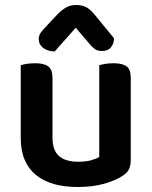

<svg xmlns="http://www.w3.org/2000/svg" viewBox="-20 -733 606 768"><path d="M503 -93Q503 -70 495 -54.5Q487 -39 466 -27Q437 -9 392.5 3Q348 15 291 15Q239 15 197 3.5Q155 -8 125 -32Q95 -56 79 -93Q63 -130 63 -181V-472Q71 -475 86.5 -477.5Q102 -480 121 -480Q156 -480 173 -467.5Q190 -455 190 -421V-183Q190 -131 216.5 -108.5Q243 -86 292 -86Q323 -86 344.5 -92Q366 -98 377 -105V-472Q385 -475 400.5 -477.5Q416 -480 434 -480Q470 -480 486.5 -467.5Q503 -455 503 -421ZM283 -622Q258 -593 239 -572.5Q220 -552 199 -527Q170 -528 152.5 -541.5Q135 -555 135 -576Q135 -592 143.5 -603Q152 -614 168 -631L215 -681Q231 -696 247 -704.5Q263 -713 285 -713Q306 -713 322.5 -705.5Q339 -698 359 -674L436 -580Q436 -559 424 -544Q412 -529 387 -529Q370 -529 358.5 -537.5Q347 -546 336 -560Z"/></svg>

Font: Baloo Bhaina 2 SemiBold
Style: Regular
Weight: 600
Designer: Yesha Goshar, Manish Minz, Shuchita Grover and Ek Type
Foundry: Ek Type
Version: Version 1.640;hotconv 1.0.111;makeotfexe 2.5.65597; ttfautoh